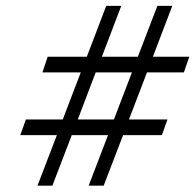

<svg xmlns="http://www.w3.org/2000/svg" viewBox="-20 -708 649 638"><path d="M104.5 -91 169 -259H47.5L66 -311H188.5L248.5 -467.5H121L138.5 -519.5H268.5L333 -688.5H383L318.5 -519.5H438L503 -688.5H552.5L488 -519.5H609L591 -467.5H468.5L408.5 -311H536.5L518 -259H389L324.5 -91H274.5L339 -259H218.5L154 -91ZM238.5 -311H358.5L418.5 -467.5H298Z"/></svg>

Font: Libre Caslon Condensed
Style: Italic
Weight: 400
Italic angle: -22.583°
Designer: Pablo Impallari, Rodrigo Fuenzalida, Katja Schimmel, Ertekin Erdin
Foundry: Pablo Impallari, Rodrigo Fuenzalida
Version: Version 2.000;gftools[0.9.33]